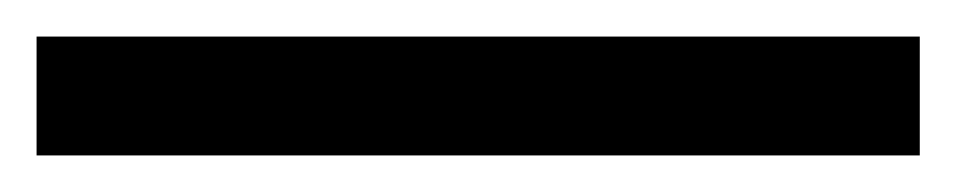

<svg xmlns="http://www.w3.org/2000/svg" viewBox="-23 -845 523 105"><path d="M480 -760V-825H-3V-760Z"/></svg>

Font: Noto Sans Lao Looped SemiCondensed
Style: Regular
Weight: 400
Width: 4
Designer: Mark Frömberg, Ben Mitchell
Foundry: The Fontpad Ltd
Version: Version 1.002